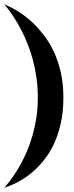

<svg xmlns="http://www.w3.org/2000/svg" viewBox="-26 -791 341 888"><path d="M-5.9 77.1Q37.1 28.8 71.3 -34.7Q85.9 -61.5 99.9 -94.5Q113.8 -127.4 124.8 -165.8Q135.7 -204.1 142.3 -247.8Q148.9 -291.5 148.9 -339.8Q148.9 -389.2 142.3 -434.1Q135.7 -479 124.8 -518.6Q113.8 -558.1 99.9 -592.3Q85.9 -626.5 71.3 -654.3Q37.1 -720.2 -5.9 -771Q70.3 -739.3 130.4 -681.2Q155.8 -656.2 180.4 -623.5Q205.1 -590.8 224.4 -548.8Q243.7 -506.8 255.4 -454.8Q267.1 -402.8 267.1 -339.8Q267.1 -274.4 255.4 -221.7Q243.7 -168.9 224.4 -127.4Q205.1 -85.9 180.4 -54.4Q155.8 -22.9 130.4 -0.5Q70.3 52.7 -5.9 77.1Z"/></svg>

Font: Risque
Style: Regular
Weight: 400
Designer: Astigmatic (AOETI)
Foundry: Astigmatic (AOETI)
Version: Version 1.000